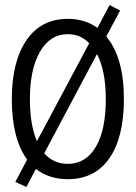

<svg xmlns="http://www.w3.org/2000/svg" viewBox="-20 -702 540 764"><path d="M85 42 41 22 88 -67Q27 -150 27 -308Q27 -456 85 -541.5Q143 -627 250 -627Q318 -627 368 -591L416 -682L458 -660L403 -557Q473 -473 473 -308Q473 -155 415 -72Q357 11 250 11Q175 11 123 -30ZM99 -308Q99 -205 127 -140L335 -530Q300 -566 250 -566Q179 -566 139 -496Q99 -426 99 -308ZM250 -50Q321 -50 361 -117Q401 -184 401 -308Q401 -419 366 -487L156 -92Q193 -50 250 -50Z"/></svg>

Font: Inconsolata Nerd Font Mono
Style: Regular
Weight: 400
Monospace: yes
Designer: Raph Levien, Cyreal, Brenton Simpson
Foundry: Raph Levien, Cyreal, Google
Version: Version 3.000; ttfautohint (v1.8.3);Nerd Fonts 3.0.2